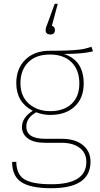

<svg xmlns="http://www.w3.org/2000/svg" viewBox="-20 -797 528 1014"><path d="M244 -509Q169 -509 128.5 -467.5Q88 -426 88 -358Q88 -288 133 -249Q178 -210 245 -210Q317 -210 358 -248.5Q399 -287 399 -356Q399 -428 357.5 -468.5Q316 -509 244 -509ZM463 -550 471 -526Q417 -512 318 -512Q422 -478 422 -356Q422 -279 374.5 -234.5Q327 -190 245 -190Q208 -190 171 -204Q119 -175 119 -129Q119 -64 218 -64H305Q377 -64 417.5 -31Q458 2 458 57Q458 197 251 197Q142 197 93 165Q44 133 44 58H66Q67 124 109 150Q151 176 251 176Q436 176 436 58Q436 11 401 -16Q366 -43 304 -43H216Q158 -43 127 -66Q96 -89 96 -126Q96 -176 153 -212Q66 -257 66 -358Q66 -435 114 -482Q162 -529 243 -529H265Q327 -529 367 -532Q407 -535 422.5 -538.5Q438 -542 463 -550ZM246 -615Q221 -615 221 -638Q221 -651 234 -681L269 -777H285L254 -661Q270 -656 270 -638Q270 -615 246 -615Z"/></svg>

Font: FiraSans
Style: Regular
Weight: 150
Designer: Carrois Corporate & Edenspiekermann AG
Foundry: Carrois Corporate GbR & Edenspiekermann AG
Version: Version 3.106;PS 003.106;hotconv 1.0.70;makeotf.lib2.5.58329